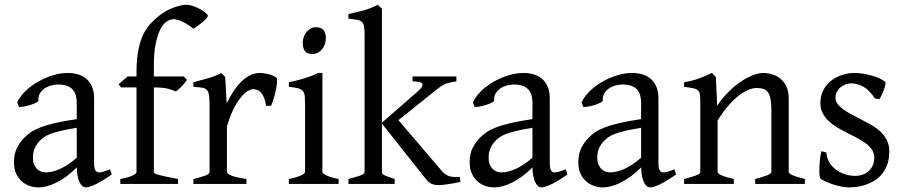

<svg xmlns="http://www.w3.org/2000/svg" viewBox="-20 -777 3821 811"><path d="M171.9 -48.8Q201.2 -48.8 234.1 -63.7Q267.1 -78.6 304.2 -110.8V-237.3Q263.2 -230.5 236.6 -224.1Q210 -217.8 192.9 -211.2Q175.8 -204.6 165.5 -197.3Q155.3 -189.9 147.5 -181.6Q134.8 -168.5 127 -151.6Q119.1 -134.8 119.1 -111.8Q119.1 -92.3 125 -80.1Q130.9 -67.9 139.2 -60.8Q147.5 -53.7 156.5 -51.3Q165.5 -48.8 171.9 -48.8ZM452.1 -40Q410.6 -11.2 383.5 1.7Q356.4 14.6 342.8 14.6Q326.7 14.6 315.9 -7.8Q305.2 -30.3 304.2 -69.8Q282.2 -47.9 260.3 -31.7Q238.3 -15.6 217.3 -5.4Q196.3 4.9 177.5 9.8Q158.7 14.6 143.1 14.6Q125.5 14.6 106.9 8.8Q88.4 2.9 73.5 -9.8Q58.6 -22.5 48.8 -42.5Q39.1 -62.5 39.1 -90.8Q39.1 -127.9 52 -152.8Q64.9 -177.7 83 -195.8Q94.7 -207.5 109.6 -218Q124.5 -228.5 149.2 -238.3Q173.8 -248 210.9 -256.8Q248 -265.6 304.2 -273.9V-342.8Q304.2 -359.4 300.3 -373.8Q296.4 -388.2 287.1 -398.7Q277.8 -409.2 262 -414.8Q246.1 -420.4 222.2 -419.9Q206.5 -419.4 191.4 -414.6Q176.3 -409.7 165 -400.9Q153.8 -392.1 147.5 -380.1Q141.1 -368.2 142.6 -353.5Q143.1 -349.1 132.6 -343.5Q122.1 -337.9 107.7 -333.5Q93.3 -329.1 79.3 -326.7Q65.4 -324.2 59.6 -325.7L52.7 -344.7Q64 -369.1 86.9 -391.6Q109.9 -414.1 139.4 -431.2Q168.9 -448.2 201.9 -458.5Q234.9 -468.8 265.6 -468.8Q319.3 -468.8 348.4 -440.7Q377.4 -412.6 377.4 -362.3V-86.9Q377.4 -66.4 382.8 -57.6Q388.2 -48.8 397 -48.8Q403.8 -48.8 414.6 -51.3Q425.3 -53.7 444.8 -62Z M857.9 -710Q857.9 -706.1 850.8 -698.2Q843.8 -690.4 834 -682.1Q824.2 -673.8 813.7 -666.5Q803.2 -659.2 795.9 -655.8Q784.2 -666 772.2 -673.6Q760.3 -681.2 749.3 -686Q738.3 -690.9 728.8 -693.4Q719.2 -695.8 712.9 -695.8Q700.2 -695.8 685.8 -687.3Q671.4 -678.7 658.9 -656.2Q646.5 -633.8 638.2 -595.2Q629.9 -556.6 629.9 -496.1V-454.1H755.9L770 -439.9Q765.6 -433.1 759 -425.3Q752.4 -417.5 745.8 -410.6Q739.3 -403.8 732.9 -398.2Q726.6 -392.6 722.2 -390.6Q710.9 -396.5 689.9 -402.1Q668.9 -407.7 629.9 -407.7V-49.8Q629.9 -46.9 635 -43.9Q640.1 -41 652.3 -37.8Q664.6 -34.7 683.8 -30.5Q703.1 -26.4 731.9 -21V0H488.3V-21Q522 -26.9 539.3 -35.4Q556.6 -43.9 556.6 -49.8V-407.7H491.2L481 -421.4L519 -454.1H556.6V-469.2Q556.6 -526.9 564.5 -566.2Q572.3 -605.5 585.7 -632.6Q599.1 -659.7 616.7 -678Q634.3 -696.3 653.8 -711.9Q667 -722.7 682.6 -731Q698.2 -739.3 713.6 -745.1Q729 -751 742.9 -753.9Q756.8 -756.8 766.1 -756.8Q781.2 -756.8 797.4 -751Q813.5 -745.1 826.9 -737.5Q840.3 -730 849.1 -722.2Q857.9 -714.4 857.9 -710Z M1146 -450.7Q1150.4 -447.8 1150.1 -433.6Q1149.9 -419.4 1146.2 -400.9Q1142.6 -382.3 1136.7 -362.8Q1130.9 -343.3 1125 -330.1H1104Q1101.1 -349.6 1095.7 -363.3Q1090.3 -377 1083.3 -385Q1076.2 -393.1 1067.6 -396.7Q1059.1 -400.4 1049.8 -400.4Q1039.1 -400.4 1024.7 -391.4Q1010.3 -382.3 995.1 -363Q980 -343.8 965.1 -313.7Q950.2 -283.7 938.5 -242.2V-50.8Q938.5 -43.5 956.8 -35.6Q975.1 -27.8 1021 -21V0H796.9V-21Q829.1 -28.3 847.2 -35.4Q865.2 -42.5 865.2 -50.8V-335Q865.2 -351.1 864.3 -362.1Q863.3 -373 861.8 -379.9Q860.4 -386.7 858.2 -390.6Q856 -394.5 854 -397Q850.6 -400.4 846.4 -402.6Q842.3 -404.8 835.7 -406.2Q829.1 -407.7 819.8 -408.4Q810.5 -409.2 796.9 -410.2V-429.7Q828.6 -438 859.1 -446.5Q889.6 -455.1 914.1 -468.8L931.2 -451.7L937.5 -340.8Q950.7 -367.7 966.1 -391.1Q981.4 -414.6 999 -431.9Q1016.6 -449.2 1035.9 -459Q1055.2 -468.8 1076.2 -468.8Q1091.8 -468.8 1109.9 -464.8Q1127.9 -460.9 1146 -450.7Z M1200.2 0V-21Q1233.4 -27.8 1251 -35.9Q1268.6 -43.9 1268.6 -50.8V-327.1Q1268.6 -352.1 1267.6 -367.4Q1266.6 -382.8 1260.3 -391.4Q1253.9 -399.9 1240 -403.8Q1226.1 -407.7 1200.2 -410.2V-429.7Q1215.3 -432.6 1232.2 -436.8Q1249 -440.9 1265.6 -446Q1282.2 -451.2 1297.4 -457Q1312.5 -462.9 1325.2 -468.8H1341.8V-50.8Q1341.8 -44.9 1358.2 -36.4Q1374.5 -27.8 1410.2 -21V0ZM1356.4 -615.7Q1356.4 -602.1 1352.1 -589.8Q1347.7 -577.6 1340.1 -568.6Q1332.5 -559.6 1322.3 -554.2Q1312 -548.8 1299.8 -548.8Q1277.8 -548.8 1268.3 -561Q1258.8 -573.2 1258.8 -595.7Q1258.8 -609.4 1263.2 -621.6Q1267.6 -633.8 1275.4 -642.8Q1283.2 -651.9 1293.2 -657Q1303.2 -662.1 1314.9 -662.1Q1356.4 -662.1 1356.4 -615.7Z M1451.7 0V-21Q1483.9 -29.3 1502 -35.6Q1520 -42 1520 -50.8V-632.8Q1520 -655.3 1517.3 -667.5Q1514.6 -679.7 1507.1 -685.8Q1499.5 -691.9 1486.1 -693.8Q1472.7 -695.8 1451.7 -698.2V-717.8Q1485.4 -724.6 1517.8 -733.6Q1550.3 -742.7 1575.2 -756.8L1593.3 -740.2V-258.8L1743.7 -390.1Q1759.8 -404.3 1763.2 -412.8Q1766.6 -421.4 1762 -425.8Q1757.3 -430.2 1746.3 -431.6Q1735.4 -433.1 1722.7 -433.1V-454.1H1907.7V-433.1Q1886.2 -430.7 1868.2 -425Q1850.1 -419.4 1829.6 -402.8L1663.1 -269.5L1846.7 -54.2Q1853.5 -46.4 1860.8 -41.3Q1868.2 -36.1 1877 -33.2Q1885.7 -30.3 1896.7 -29.5Q1907.7 -28.8 1921.9 -29.8L1924.8 -8.8Q1910.6 -5.4 1896.7 -2.9Q1882.8 -0.5 1870.8 1.2Q1858.9 2.9 1849.4 3.9Q1839.8 4.9 1835 4.9Q1814.5 4.9 1802 -1Q1789.6 -6.8 1778.8 -21L1593.3 -254.9V-50.8Q1593.3 -46.9 1595 -43.9Q1596.7 -41 1602.1 -37.8Q1607.4 -34.7 1618.2 -30.8Q1628.9 -26.9 1647 -21V0Z M2096.7 -48.8Q2126 -48.8 2158.9 -63.7Q2191.9 -78.6 2229 -110.8V-237.3Q2188 -230.5 2161.4 -224.1Q2134.8 -217.8 2117.7 -211.2Q2100.6 -204.6 2090.3 -197.3Q2080.1 -189.9 2072.3 -181.6Q2059.6 -168.5 2051.8 -151.6Q2043.9 -134.8 2043.9 -111.8Q2043.9 -92.3 2049.8 -80.1Q2055.7 -67.9 2064 -60.8Q2072.3 -53.7 2081.3 -51.3Q2090.3 -48.8 2096.7 -48.8ZM2377 -40Q2335.4 -11.2 2308.3 1.7Q2281.2 14.6 2267.6 14.6Q2251.5 14.6 2240.7 -7.8Q2230 -30.3 2229 -69.8Q2207 -47.9 2185.1 -31.7Q2163.1 -15.6 2142.1 -5.4Q2121.1 4.9 2102.3 9.8Q2083.5 14.6 2067.9 14.6Q2050.3 14.6 2031.7 8.8Q2013.2 2.9 1998.3 -9.8Q1983.4 -22.5 1973.6 -42.5Q1963.9 -62.5 1963.9 -90.8Q1963.9 -127.9 1976.8 -152.8Q1989.7 -177.7 2007.8 -195.8Q2019.5 -207.5 2034.4 -218Q2049.3 -228.5 2074 -238.3Q2098.6 -248 2135.7 -256.8Q2172.9 -265.6 2229 -273.9V-342.8Q2229 -359.4 2225.1 -373.8Q2221.2 -388.2 2211.9 -398.7Q2202.6 -409.2 2186.8 -414.8Q2170.9 -420.4 2147 -419.9Q2131.3 -419.4 2116.2 -414.6Q2101.1 -409.7 2089.8 -400.9Q2078.6 -392.1 2072.3 -380.1Q2065.9 -368.2 2067.4 -353.5Q2067.9 -349.1 2057.4 -343.5Q2046.9 -337.9 2032.5 -333.5Q2018.1 -329.1 2004.2 -326.7Q1990.2 -324.2 1984.4 -325.7L1977.5 -344.7Q1988.8 -369.1 2011.7 -391.6Q2034.7 -414.1 2064.2 -431.2Q2093.8 -448.2 2126.7 -458.5Q2159.7 -468.8 2190.4 -468.8Q2244.1 -468.8 2273.2 -440.7Q2302.2 -412.6 2302.2 -362.3V-86.9Q2302.2 -66.4 2307.6 -57.6Q2313 -48.8 2321.8 -48.8Q2328.6 -48.8 2339.4 -51.3Q2350.1 -53.7 2369.6 -62Z M2555.7 -48.8Q2585 -48.8 2617.9 -63.7Q2650.9 -78.6 2688 -110.8V-237.3Q2647 -230.5 2620.4 -224.1Q2593.8 -217.8 2576.7 -211.2Q2559.6 -204.6 2549.3 -197.3Q2539.1 -189.9 2531.2 -181.6Q2518.6 -168.5 2510.7 -151.6Q2502.9 -134.8 2502.9 -111.8Q2502.9 -92.3 2508.8 -80.1Q2514.6 -67.9 2522.9 -60.8Q2531.2 -53.7 2540.3 -51.3Q2549.3 -48.8 2555.7 -48.8ZM2835.9 -40Q2794.4 -11.2 2767.3 1.7Q2740.2 14.6 2726.6 14.6Q2710.4 14.6 2699.7 -7.8Q2689 -30.3 2688 -69.8Q2666 -47.9 2644 -31.7Q2622.1 -15.6 2601.1 -5.4Q2580.1 4.9 2561.3 9.8Q2542.5 14.6 2526.9 14.6Q2509.3 14.6 2490.7 8.8Q2472.2 2.9 2457.3 -9.8Q2442.4 -22.5 2432.6 -42.5Q2422.9 -62.5 2422.9 -90.8Q2422.9 -127.9 2435.8 -152.8Q2448.7 -177.7 2466.8 -195.8Q2478.5 -207.5 2493.4 -218Q2508.3 -228.5 2533 -238.3Q2557.6 -248 2594.7 -256.8Q2631.8 -265.6 2688 -273.9V-342.8Q2688 -359.4 2684.1 -373.8Q2680.2 -388.2 2670.9 -398.7Q2661.6 -409.2 2645.8 -414.8Q2629.9 -420.4 2606 -419.9Q2590.3 -419.4 2575.2 -414.6Q2560.1 -409.7 2548.8 -400.9Q2537.6 -392.1 2531.2 -380.1Q2524.9 -368.2 2526.4 -353.5Q2526.9 -349.1 2516.4 -343.5Q2505.9 -337.9 2491.5 -333.5Q2477.1 -329.1 2463.1 -326.7Q2449.2 -324.2 2443.4 -325.7L2436.5 -344.7Q2447.8 -369.1 2470.7 -391.6Q2493.7 -414.1 2523.2 -431.2Q2552.7 -448.2 2585.7 -458.5Q2618.7 -468.8 2649.4 -468.8Q2703.1 -468.8 2732.2 -440.7Q2761.2 -412.6 2761.2 -362.3V-86.9Q2761.2 -66.4 2766.6 -57.6Q2772 -48.8 2780.8 -48.8Q2787.6 -48.8 2798.3 -51.3Q2809.1 -53.7 2828.6 -62Z M3169.9 0V-21Q3205.1 -30.3 3221.7 -37.1Q3238.3 -43.9 3238.3 -50.8V-309.1Q3238.3 -338.9 3234.9 -357.4Q3231.4 -376 3224.1 -386.7Q3216.8 -397.5 3204.8 -401.4Q3192.9 -405.3 3175.8 -405.3Q3160.6 -405.3 3142.1 -397.9Q3123.5 -390.6 3102.3 -374.5Q3081.1 -358.4 3057.9 -332.3Q3034.7 -306.2 3011.2 -268.1V-50.8Q3011.2 -43.5 3029.5 -35.6Q3047.9 -27.8 3079.6 -21V0H2869.6V-21Q2901.9 -29.3 2919.9 -35.9Q2938 -42.5 2938 -50.8V-347.2Q2938 -366.2 2936.5 -377.4Q2935.1 -388.7 2928.5 -395Q2921.9 -401.4 2908.2 -404.3Q2894.5 -407.2 2869.6 -410.2V-429.7Q2902.8 -435.1 2931.2 -445.1Q2959.5 -455.1 2986.8 -468.8L3003.9 -451.7L3009.3 -330.1Q3030.8 -362.8 3056.6 -388.4Q3082.5 -414.1 3108.9 -431.9Q3135.3 -449.7 3159.9 -459.2Q3184.6 -468.8 3203.6 -468.8Q3224.6 -468.8 3244.1 -462.4Q3263.7 -456.1 3278.6 -442.9Q3293.5 -429.7 3302.5 -409.4Q3311.5 -389.2 3311.5 -361.8V-50.8Q3311.5 -43.9 3326.4 -37.4Q3341.3 -30.8 3379.9 -21V0Z M3736.3 -138.2Q3736.3 -103.5 3726.6 -78.9Q3716.8 -54.2 3701.2 -37.1Q3685.5 -20 3666.5 -9.8Q3647.5 0.5 3628.9 5.9Q3610.4 11.2 3594 12.9Q3577.6 14.6 3568.4 14.6Q3544.9 14.6 3512 5.9Q3479 -2.9 3446.3 -21Q3442.9 -22.5 3441.7 -36.9Q3440.4 -51.3 3441.2 -70.1Q3441.9 -88.9 3444.1 -107.9Q3446.3 -127 3449.7 -138.2L3470.7 -132.8Q3471.7 -112.3 3481.4 -94.2Q3491.2 -76.2 3507.6 -63Q3523.9 -49.8 3545.7 -42Q3567.4 -34.2 3592.8 -34.2Q3610.4 -34.2 3625 -39.8Q3639.6 -45.4 3650.4 -55.4Q3661.1 -65.4 3667 -79.6Q3672.9 -93.8 3672.9 -110.8Q3672.9 -130.4 3662.4 -145.5Q3651.9 -160.6 3634.8 -173.1Q3617.7 -185.5 3595.9 -196.5Q3574.2 -207.5 3551.8 -219.2Q3531.2 -229.5 3512.2 -241.2Q3493.2 -252.9 3478.3 -267.6Q3463.4 -282.2 3454.3 -300.3Q3445.3 -318.4 3445.3 -341.8Q3445.3 -372.1 3457.5 -395.8Q3469.7 -419.4 3490 -435.5Q3510.3 -451.7 3536.4 -460.2Q3562.5 -468.8 3590.3 -468.8Q3605.5 -468.8 3623.8 -466.1Q3642.1 -463.4 3659.9 -458.5Q3677.7 -453.6 3693.4 -446.8Q3709 -439.9 3718.8 -431.2Q3721.7 -428.2 3719.5 -418Q3717.3 -407.7 3712.6 -395.5Q3708 -383.3 3702.6 -372.6Q3697.3 -361.8 3694.3 -357.9L3675.3 -361.8Q3651.9 -397 3626.7 -410.9Q3601.6 -424.8 3577.6 -424.8Q3561.5 -424.8 3548.8 -419.4Q3536.1 -414.1 3527.1 -405.5Q3518.1 -397 3513.4 -386.7Q3508.8 -376.5 3508.8 -366.2Q3508.8 -350.6 3518.1 -338.1Q3527.3 -325.7 3542.5 -314.7Q3557.6 -303.7 3576.9 -293.7Q3596.2 -283.7 3616.7 -272.9Q3637.7 -262.2 3659.2 -250Q3680.7 -237.8 3697.8 -221.9Q3714.8 -206.1 3725.6 -185.8Q3736.3 -165.5 3736.3 -138.2Z"/></svg>

Font: Gentium Plus Phon
Style: Regular
Weight: 400
Designer: J. Victor Gaultney, Annie Olsen, Iska Routamaa, Becca Hirsbrunner
Foundry: SIL International
Version: Version 5.000